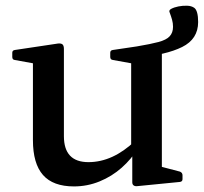

<svg xmlns="http://www.w3.org/2000/svg" viewBox="-20 -658 730 688"><path d="M560 -162V-32L541 -65L625 -43Q634 -39 634 -30V-16Q634 -7 624 -6L472 9Q464 10 459 6.5Q454 3 454 -5V-121L450 -131V-162ZM245 10Q170 10 134 -31Q98 -72 98 -156V-315H209V-170Q209 -77 297 -77Q384 -77 464 -153L474 -126Q451 -88 416 -57Q381 -26 337 -8Q293 10 245 10ZM450 -162V-315H560V-162ZM98 -315V-462L116 -428L33 -443Q24 -444 24 -454V-469Q24 -478 34 -479L181 -501Q196 -504 202.5 -500Q209 -496 209 -483V-315ZM450 -315V-462L468 -428L385 -443Q375 -444 375 -454V-469Q375 -478 385 -479L533 -501Q548 -504 554 -500Q560 -496 560 -483V-315ZM472 -492Q520 -500 548 -507.5Q576 -515 588 -528Q600 -541 600 -562Q600 -575 596.5 -587.5Q593 -600 588 -613Q584 -621 593 -626Q604 -632 619.5 -635Q635 -638 650.5 -637.5Q666 -637 676 -630Q683 -625 686.5 -612Q690 -599 690 -579Q690 -518 632.5 -489.5Q575 -461 472 -452Z"/></svg>

Font: Hahmlet Medium
Style: Regular
Weight: 500
Version: Version 1.002